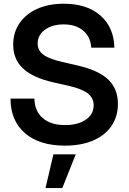

<svg xmlns="http://www.w3.org/2000/svg" viewBox="-20 -759 680 1016"><path d="M323.7 11.7Q188.5 11.7 112.1 -54.4Q35.6 -120.6 35.6 -237.3H162.1Q163.1 -171.4 205.8 -134.3Q248.5 -97.2 324.7 -97.2Q392.6 -97.2 434.1 -125.7Q475.6 -154.3 475.6 -202.1Q475.6 -240.7 444.3 -264.9Q413.1 -289.1 340.3 -305.7L262.2 -323.2Q153.3 -348.1 101.6 -397Q49.8 -445.8 49.8 -522.5Q49.8 -587.4 83.3 -636.2Q116.7 -685.1 177 -712.2Q237.3 -739.3 317.4 -739.3Q439.5 -739.3 511 -677.2Q582.5 -615.2 585.4 -506.8H462.9Q459 -564.5 419.9 -597.2Q380.9 -629.9 316.9 -629.9Q256.3 -629.9 217.8 -601.6Q179.2 -573.2 179.2 -528.8Q179.2 -492.2 209.7 -469.5Q240.2 -446.8 311.5 -430.7L385.3 -413.6Q498.5 -388.7 551.3 -339.4Q604 -290 604 -210Q604 -142.1 569.8 -92.3Q535.6 -42.5 472.7 -15.4Q409.7 11.7 323.7 11.7ZM220.7 236.3 262.7 57.6H380.9L309.6 236.3Z"/></svg>

Font: Inter Display SemiBold
Style: Regular
Weight: 600
Designer: Rasmus Andersson
Foundry: rsms
Version: Version 4.001;git-9221beed3